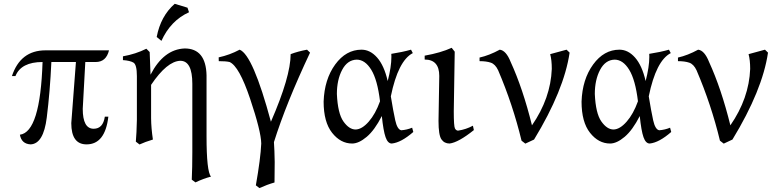

<svg xmlns="http://www.w3.org/2000/svg" viewBox="-20 -732 3989 989"><path d="M425.8 11.7Q347.2 11.7 347.2 -97.7L371.1 -412.6H244.6Q237.8 -262.2 220.9 -126.7Q204.1 8.8 137.7 11.7Q90.8 9.3 82.5 -38.1Q187.5 -51.3 199.2 -412.6Q88.9 -412.6 59.6 -340.3H41.5Q85.4 -472.7 214.4 -472.7H541.5Q526.9 -412.6 473.1 -412.6H419.4L406.2 -171.4Q406.2 -68.8 462.4 -68.8Q510.7 -68.8 520 -130.9H538.1Q521.5 11.7 425.8 11.7Z M986.8 207.5 967.8 193.4Q970.7 130.9 970.7 52.2V-300.3Q970.7 -418.9 908.7 -418.9Q840.3 -416.5 758.3 -294.9V-122.6Q758.8 -72.3 767.6 -13.2Q727.1 -1 698.7 12.2L679.7 -2.4Q683.6 -45.9 685.1 -114.7V-339.8Q685.1 -399.4 667.2 -409.7Q649.4 -419.9 613.3 -422.4V-441.9Q679.2 -453.6 733.9 -481L751 -463.9L755.4 -347.2Q822.8 -478 931.2 -482.4Q1040.5 -482.4 1043.9 -344.2V-31.2Q1043.9 152.3 1066.9 177.7Q1027.3 188 986.8 207.5ZM811.5 -521.5 787.1 -541.5Q807.6 -648.9 879.9 -712.4L945.8 -692.4L953.6 -668.9Q858.9 -626 811.5 -521.5Z M1316.4 236.8 1297.9 222.7Q1322.3 84.5 1325.7 7.3Q1324.7 -55.7 1268.3 -223.4Q1211.9 -391.1 1162.6 -412.6Q1143.6 -417 1106.9 -417L1106.4 -436.5Q1163.1 -448.7 1214.4 -476.1Q1282.7 -449.7 1375.5 -105Q1477.1 -337.9 1477.1 -453.1Q1514.6 -467.3 1561.5 -476.1L1577.1 -460.9Q1453.6 -199.2 1391.1 0Q1394 41 1395 102.5L1394 208Q1356 218.8 1316.4 236.8Z M1812 -64.9Q1844.7 -65.9 1879.4 -105.5Q1914.1 -145 1937.5 -210.4Q1924.3 -320.8 1892.3 -372.8Q1860.4 -424.8 1816.9 -424.8Q1769.5 -423.3 1742.4 -372.1Q1715.3 -320.8 1715.3 -248Q1719.7 -147.9 1749 -106.4Q1778.3 -64.9 1812 -64.9ZM1998 7.3Q1977.5 7.3 1966.1 -25.4Q1954.6 -58.1 1946.8 -134.3Q1909.7 -61.5 1868.9 -27.1Q1828.1 7.3 1793.9 7.3Q1734.4 7.3 1690.7 -47.9Q1647 -103 1647 -208.5Q1650.9 -323.2 1706.5 -399.7Q1762.2 -476.1 1842.3 -476.1Q1886.7 -476.1 1922.6 -435.5Q1958.5 -395 1977.1 -314.5Q1996.1 -387.7 1996.1 -439.5L1995.6 -454.6Q2052.2 -463.4 2097.2 -476.1L2106.4 -458.5Q2030.8 -419.4 1993.2 -235.8Q2005.4 -160.2 2015.9 -112.5Q2026.4 -64.9 2046.9 -61Q2075.7 -63 2103 -74.2L2108.9 -52.2Q2046.4 2.4 1998 7.3Z M2295.9 7.3Q2268.6 7.3 2253.7 -14.4Q2238.8 -36.1 2238.8 -108.9L2242.7 -340.8Q2242.7 -425.3 2167.5 -425.3V-445.3Q2250.5 -460 2306.6 -485.8L2322.3 -465.8L2317.4 -158.7Q2317.4 -81.5 2323.5 -70.3Q2329.6 -59.1 2339.8 -59.1Q2380.9 -65.4 2416 -84.5L2420.9 -62Q2341.8 1.5 2295.9 7.3Z M2686 7.8 2666.5 -7.3Q2621.6 -193.4 2545.9 -370.1Q2531.2 -401.4 2508.3 -409.2Q2485.4 -417 2450.2 -417V-435.5Q2500.5 -446.8 2554.2 -476.1Q2586.9 -472.2 2610.4 -413.1Q2673.3 -275.9 2720.2 -86.4Q2816.4 -225.6 2822.3 -377Q2822.3 -422.9 2814 -453.1L2898.4 -476.1L2914.1 -460.9Q2885.7 -267.6 2731 -13.2Z M3140.6 -64.9Q3173.3 -65.9 3208 -105.5Q3242.7 -145 3266.1 -210.4Q3252.9 -320.8 3220.9 -372.8Q3189 -424.8 3145.5 -424.8Q3098.1 -423.3 3071 -372.1Q3043.9 -320.8 3043.9 -248Q3048.3 -147.9 3077.6 -106.4Q3106.9 -64.9 3140.6 -64.9ZM3326.7 7.3Q3306.2 7.3 3294.7 -25.4Q3283.2 -58.1 3275.4 -134.3Q3238.3 -61.5 3197.5 -27.1Q3156.7 7.3 3122.6 7.3Q3063 7.3 3019.3 -47.9Q2975.6 -103 2975.6 -208.5Q2979.5 -323.2 3035.2 -399.7Q3090.8 -476.1 3170.9 -476.1Q3215.3 -476.1 3251.2 -435.5Q3287.1 -395 3305.7 -314.5Q3324.7 -387.7 3324.7 -439.5L3324.2 -454.6Q3380.9 -463.4 3425.8 -476.1L3435.1 -458.5Q3359.4 -419.4 3321.8 -235.8Q3334 -160.2 3344.5 -112.5Q3355 -64.9 3375.5 -61Q3404.3 -63 3431.6 -74.2L3437.5 -52.2Q3375 2.4 3326.7 7.3Z M3708 7.8 3688.5 -7.3Q3643.6 -193.4 3567.9 -370.1Q3553.2 -401.4 3530.3 -409.2Q3507.3 -417 3472.2 -417V-435.5Q3522.5 -446.8 3576.2 -476.1Q3608.9 -472.2 3632.3 -413.1Q3695.3 -275.9 3742.2 -86.4Q3838.4 -225.6 3844.2 -377Q3844.2 -422.9 3835.9 -453.1L3920.4 -476.1L3936 -460.9Q3907.7 -267.6 3752.9 -13.2Z"/></svg>

Font: Almanac
Style: Regular
Weight: 400
Designer: Eden's Almanac
Version: Version 3.501;March 28, 2021;FontCreator 13.0.0.2683 64-bit